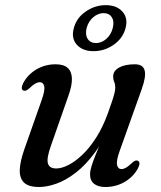

<svg xmlns="http://www.w3.org/2000/svg" viewBox="-20 -719 630 749"><path d="M518.2 -91.7Q524.1 -88.8 524 -81Q523.8 -73.2 517.9 -61.8Q499.9 -28.8 466 -9.2Q432 10.5 390.8 10.5Q363.2 10.5 347.3 -1.8Q331.3 -14.1 331.3 -38.2Q331.3 -52.5 337.1 -71.1Q342.8 -89.7 353.4 -115.9Q364 -142.1 379.5 -179.2Q394.9 -216.2 413.8 -267.7L415.8 -246.4Q387.1 -174 350.7 -124.6Q314.3 -75.3 275.6 -45.4Q236.9 -15.6 200 -2.5Q163 10.5 132.7 10.5Q90.7 10.5 73 -7.4Q55.4 -25.4 57.2 -58.5Q59 -91.5 75.1 -137.1L142.1 -327.3Q156.2 -366.7 152.5 -382.5Q148.9 -398.3 135.3 -398.3Q127.4 -398.3 118 -393.2Q108.6 -388.2 95.3 -375.2Q86.9 -367.8 81.4 -365.7Q75.9 -363.7 70.8 -366Q64.9 -368.9 65 -376.7Q65.2 -384.5 71.1 -395.9Q89.1 -428.9 122.6 -448.6Q156.2 -468.2 197 -468.2Q228.3 -468.2 244 -454.1Q259.6 -439.9 260.5 -413Q261.4 -386.2 247.6 -347.4L179.1 -151.7Q161.2 -101.9 166.8 -81.9Q172.4 -61.8 199.6 -61.8Q220.4 -61.8 247.1 -75.4Q273.8 -88.9 302.1 -115.9Q330.3 -142.9 356.1 -183.7Q381.9 -224.4 401.4 -278.7Q412.7 -309.6 418.7 -328.4Q424.8 -347.3 427.2 -358.3Q429.7 -369.4 429.7 -376.9Q429.7 -390.4 425.6 -399.3Q421.5 -408.2 421.5 -421.1Q421.5 -442.5 444.4 -455.4Q467.3 -468.2 506.1 -468.2Q537.7 -468.2 544.2 -444.5Q550.7 -420.8 532.6 -370.5L446.9 -130.4Q432.9 -91.2 436.7 -75.3Q440.4 -59.4 453.7 -59.4Q461.9 -59.4 471.2 -64.6Q480.4 -69.7 493.7 -82.5Q502.1 -90.1 507.6 -92.2Q513.1 -94.2 518.2 -91.7ZM344.8 -519.4Q302.7 -519.4 279.9 -544.3Q257 -569.2 268 -609.4Q278.5 -649.3 314.5 -674.1Q350.5 -698.9 392.6 -698.9Q435 -698.9 457.6 -673.8Q480.1 -648.7 469.8 -609.4Q459.6 -569.8 423.7 -544.6Q387.7 -519.4 344.8 -519.4ZM384 -667.8Q362.6 -667.8 343.7 -651.7Q324.7 -635.6 317.8 -609.4Q311.6 -583.4 322.2 -567.2Q332.8 -551 354.3 -551Q376.2 -551 394.8 -567.4Q413.3 -583.8 419.8 -609.4Q426.4 -635.6 416.1 -651.7Q405.7 -667.8 384 -667.8Z"/></svg>

Font: Fraunces
Style: Italic
Weight: 900
Italic angle: -16°
Version: Version 1.000;[0bf87f6ff]